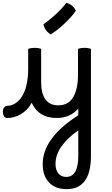

<svg xmlns="http://www.w3.org/2000/svg" viewBox="-57 -815 787 1349"><path d="M-1 -72Q20 -72 44 -85Q68 -98 89 -125Q118 -165 129.5 -219Q141 -273 141 -324V-472Q150 -475 162 -477Q174 -479 187 -479Q210 -479 232 -472V-241Q232 -75 353 -75Q424 -75 457.5 -132.5Q491 -190 491 -290V-472Q512 -479 536 -479Q561 -479 582 -472V280Q582 514 411 514Q332 514 287.5 467Q243 420 243 338Q243 155 493 -5V-52Q436 14 341 14Q214 14 166 -93Q150 -64 131 -45Q104 -18 68.5 -2Q33 14 -8 14Q-22 14 -29.5 0.5Q-37 -13 -37 -29Q-37 -46 -28.5 -59Q-20 -72 -1 -72ZM333 336Q333 379 353 403.5Q373 428 408 428Q493 428 493 280V101Q333 214 333 336ZM299 -573Q259 -598 248 -644Q279 -666 310.5 -693Q342 -720 368 -747Q394 -774 409 -795Q432 -789 449.5 -774.5Q467 -760 476 -740Q462 -718 434.5 -688Q407 -658 372.5 -627.5Q338 -597 299 -573Z"/></svg>

Font: Borel
Style: Regular
Weight: 400
Designer: Rosalie Wagner
Foundry: ANRT
Version: Version 1.007; ttfautohint (v1.8.4.7-5d5b)